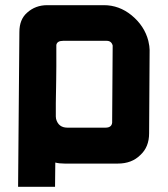

<svg xmlns="http://www.w3.org/2000/svg" viewBox="-20 -633 649 743"><path d="M193 90H50L55 -509Q55 -558 85 -584Q117 -613 163 -613H382Q441 -613 489 -574Q539 -533 554 -475Q559 -453 559 -440L557 -117Q557 -64 523 -33Q490 0 436 0H230Q209 0 194 -4ZM198 -459Q198 -408 198 -377Q198 -346 197.5 -326Q197 -306 197 -293Q197 -280 196.5 -266Q196 -252 196 -233Q196 -214 196 -182Q196 -177 197 -173Q206 -139 241 -139H388Q416 -139 414 -165L416 -453V-457Q411 -475 393 -475H224Q201 -475 198 -459Z"/></svg>

Font: Covid19
Style: Regular
Weight: 400
Designer: Peter Wiegel
Foundry: (c) CAT - Ing. Peter Wiegel.  for Rudolf Maass + Partner GmbH
Version: Version 001.000